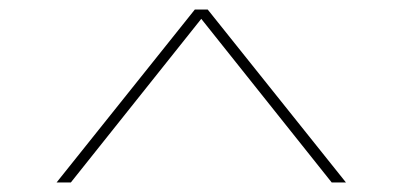

<svg xmlns="http://www.w3.org/2000/svg" viewBox="-20 -752 847 404"><path d="M99 -368 390 -732H417L708 -368H678L399 -718H408L129 -368Z"/></svg>

Font: Lexend Tera Thin
Style: Regular
Weight: 250
Version: Version 1.007